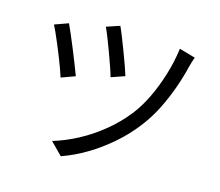

<svg xmlns="http://www.w3.org/2000/svg" viewBox="-109 -893 1218 1065"><g transform="rotate(15 500.0 -360.0)"><path d="M455.6 -751.7Q464.3 -733.9 478.1 -699.1Q491.9 -664.3 507.3 -623.8Q522.7 -583.3 535.8 -546.8Q548.8 -510.4 555 -489.2L477 -462.1Q471.3 -483.4 458.7 -519.6Q446.1 -555.8 431.4 -595.9Q416.7 -636 402.7 -671.3Q388.7 -706.6 379.2 -726.1ZM900.3 -687.7Q895.1 -675.5 890.4 -659.4Q885.6 -643.3 882.5 -631.2Q867.6 -569 844.2 -503.1Q820.8 -437.1 789.1 -373.8Q757.3 -310.5 715.7 -256.1Q664.5 -188.5 600 -132.3Q535.5 -76.1 465.2 -34.2Q394.9 7.7 323.5 32.6L255.2 -36.7Q327.1 -58.1 398 -96Q468.9 -133.8 533.3 -186.5Q597.8 -239.1 647.5 -302.5Q687.6 -353.4 719.8 -420.6Q752 -487.9 775 -563.5Q797.9 -639.1 807.7 -714.3ZM176.9 -691.7Q186.5 -671 202 -635.3Q217.5 -599.7 234.1 -558.5Q250.8 -517.3 265.6 -479.8Q280.5 -442.3 289.5 -417.5L209.7 -388.6Q203.9 -407.3 193.4 -436.5Q182.9 -465.7 169.4 -499.5Q155.9 -533.3 142.2 -565.9Q128.5 -598.5 116.9 -624.4Q105.4 -650.2 98.2 -663.4Z"/></g></svg>

Font: Noto Sans JP
Style: Regular
Weight: 100
Designer: Ryoko NISHIZUKA 西塚涼子 (kana, bopomofo & ideographs); Paul D. Hunt (Latin, Greek & Cyrillic); Sandoll Communications 산돌커뮤니
Foundry: Adobe
Version: Version 2.004;hotconv 1.0.118;makeotfexe 2.5.65603